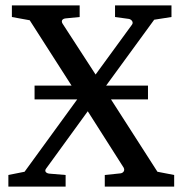

<svg xmlns="http://www.w3.org/2000/svg" viewBox="-20 -691 673 711"><path d="M391 -323H528V-374H373L551 -618L615 -628V-671H406V-628L457 -621C465 -620 476 -610 469 -600L334 -415L212 -603C205 -614 211 -622 224 -623L275 -628V-671H24V-628L90 -616L245 -374H108V-323H266L71 -55L11 -43V0H223V-43L163 -48C151 -49 143 -57 151 -67L305 -279L438 -70C444 -58 435 -50 426 -49L368 -43V0H625V-43L563 -55Z"/></svg>

Font: Veleka
Style: Regular
Weight: 400
Designer: Stefan Peev, Context Ltd, 2016; SIL International, 1997-2014.
Foundry: Stefan Peev, Context Ltd, 2016
Version: Version 1.000